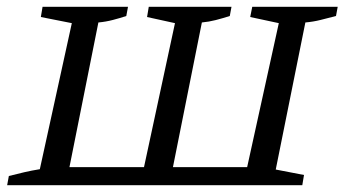

<svg xmlns="http://www.w3.org/2000/svg" viewBox="-20 -544 1012 564"><path d="M967 -497Q944 -491 922 -485.5Q900 -480 877 -478L790 -46L873 -30L868 0H1L6 -27Q30 -33 51 -38Q72 -43 97 -47L191 -476L100 -494L105 -524H356L351 -497Q333 -491 312 -485.5Q291 -480 269 -478L184 -53H403L494 -476L412 -494L417 -524H660L655 -497Q633 -490 613.5 -485Q594 -480 573 -478L488 -53H706L799 -476L715 -494L721 -524H972Z"/></svg>

Font: Piazzolla SC
Style: Italic
Weight: 400
Italic angle: -11.3°
Designer: Juan Pablo del Peral
Foundry: Huerta Tipografica
Version: Version 1.330